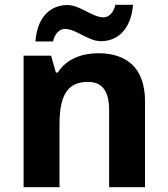

<svg xmlns="http://www.w3.org/2000/svg" viewBox="-20 -777 697 797"><path d="M127 -605H200C208 -640 229 -657 249 -657C296 -657 346 -606 399 -606C467 -606 524 -654 532 -757H459C451 -722 430 -705 410 -705C363 -705 313 -756 260 -756C191 -756 135 -709 127 -605ZM388 -556C320 -556 255 -532 220 -476H212L192 -546H78V0H227V-257C227 -373 254 -437 345 -437C406 -437 433 -397 433 -319V0H582V-356C582 -496 505 -556 388 -556Z"/></svg>

Font: Noto Sans Lisu
Style: Bold
Weight: 700
Designer: Monotype Design Team. David Williams.
Foundry: Monotype Imaging Inc.
Version: Version 2.102